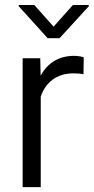

<svg xmlns="http://www.w3.org/2000/svg" viewBox="-20 -767 384 787"><path d="M323.2 -531.7C316.9 -535.2 297.4 -538.1 283.7 -538.1C219.2 -538.1 174.3 -507.3 146.5 -457L145 -528.3H72.8V0H147V-371.1C166.5 -427.7 210.4 -466.3 280.8 -466.3C294.9 -466.3 309.1 -465.3 322.3 -462.9ZM56.6 -746.6V-741.7L175.3 -610.4H224.1L343.8 -741.2V-746.6H278.8L199.7 -657.7L120.6 -746.6Z"/></svg>

Font: Vazirmatn Light
Style: Regular
Weight: 300
Designer: Saber Rastikerdar
Foundry: Saber Rastikerdar
Version: Version 33.003